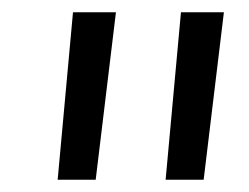

<svg xmlns="http://www.w3.org/2000/svg" viewBox="-20 -670 406 313"><path d="M136 -377H74L99 -650H169ZM312 -377H250L275 -650H345Z"/></svg>

Font: Zilla Slab
Style: Italic
Weight: 400
Italic angle: -6°
Designer: Typotheque.com
Foundry: Typotheque type foundry
Version: Version 1.1; 2017; ttfautohint (v1.6)